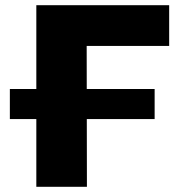

<svg xmlns="http://www.w3.org/2000/svg" viewBox="-20 -720 693 740"><path d="M18 -261V-377H576V-261ZM120 0V-700H632V-543H271L314 -587L315 0Z"/></svg>

Font: MOST Montserrat ExtraBold
Style: Regular
Weight: 800
Designer: Julieta Ulanovsky
Foundry: Julieta Ulanovsky
Version: Version 8.000;March 11, 2024;FontCreator 15.0.0.2926 64-bit